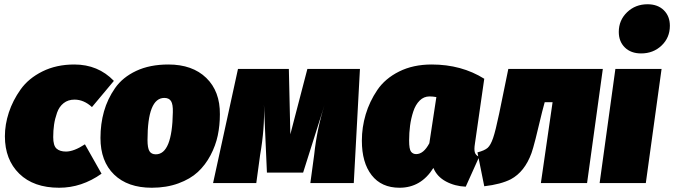

<svg xmlns="http://www.w3.org/2000/svg" viewBox="-20 -860 3167 902"><path d="M329 -557Q441 -557 515 -480L412 -357Q374 -392 330 -392Q300 -392 279 -375.5Q258 -359 248 -330.5Q238 -302 234 -274.5Q230 -247 230 -216Q230 -176 245.5 -162Q261 -148 290 -148Q327 -148 379 -182L457 -44Q364 22 258 22Q138 22 70.5 -44Q3 -110 3 -220Q3 -275 21.5 -331.5Q40 -388 77 -440Q114 -492 179.5 -524.5Q245 -557 329 -557Z M693 22Q580 22 516 -40Q452 -102 452 -212Q452 -278 468.5 -336.5Q485 -395 520.5 -446Q556 -497 620 -527Q684 -557 771 -557Q884 -557 949 -494Q1014 -431 1013 -323Q1013 -271 1003 -223.5Q993 -176 969 -130.5Q945 -85 909.5 -52Q874 -19 818 1.5Q762 22 693 22ZM712 -135Q789 -135 792 -333Q793 -370 783.5 -385Q774 -400 752 -400Q673 -400 673 -202Q673 -165 682 -150Q691 -135 712 -135Z M1671 -536 1642 0H1438L1456 -133Q1469 -255 1504 -365L1404 -49H1234L1220 -368Q1224 -257 1202 -132L1184 0H981L1098 -536H1337L1344 -229L1424 -536Z M2008 -557Q2148 -557 2255 -490L2211 -184Q2207 -159 2210.5 -145Q2214 -131 2231 -123L2168 17Q2117 15 2075 -7.5Q2033 -30 2016 -71Q1958 22 1857 22Q1772 22 1726 -37Q1680 -96 1680 -199Q1680 -262 1698 -322.5Q1716 -383 1752.5 -437Q1789 -491 1855 -524Q1921 -557 2008 -557ZM1998 -407Q1971 -407 1951.5 -387.5Q1932 -368 1921.5 -336Q1911 -304 1906.5 -270Q1902 -236 1902 -200Q1902 -159 1911 -147.5Q1920 -136 1935 -136Q1970 -136 1997 -187L2030 -404Q2012 -407 1998 -407Z M2812 -536 2738 0H2521L2576 -380H2539L2527 -335Q2490 -177 2477 -141Q2445 -53 2380 -18Q2333 6 2255 15L2223 -144Q2257 -153 2271 -165.5Q2285 -178 2296.5 -211.5Q2308 -245 2325 -326L2368 -536Z M2992 -609Q2944 -609 2915.5 -637Q2887 -665 2887 -710Q2887 -765 2926 -802.5Q2965 -840 3022 -840Q3070 -840 3098.5 -812Q3127 -784 3127 -739Q3127 -683 3088 -646Q3049 -609 2992 -609ZM3088 -536 3014 0H2797L2871 -536Z"/></svg>

Font: Fira Sans Ultra
Style: Italic
Weight: 950
Italic angle: -8°
Designer: Carrois Corporate & Edenspiekermann AG
Foundry: Carrois Corporate GbR & Edenspiekermann AG
Version: Version 4.203;PS 004.203;hotconv 1.0.88;makeotf.lib2.5.64775